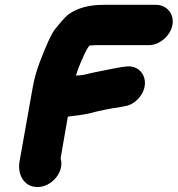

<svg xmlns="http://www.w3.org/2000/svg" viewBox="-20 -732 735 795"><path d="M694 -629C702 -674 671 -712 626 -712H408C349 -712 300 -699 263 -672C245 -658 222 -628 206 -609C195 -593 189 -579 180 -561C155 -503 129 -444 116 -373L61 -64C52 -12 76 30 115 40C181 57 250 -14 231 -77L261 -249C290 -253 321 -256 348 -262C388 -273 437 -283 480 -289L495 -292C518 -295 538 -307 555 -326C609 -388 570 -469 497 -456L482 -454C458 -450 433 -445 409 -440L369 -432C344 -427 333 -422 309 -420C304 -420 299 -420 294 -419C295 -421 296 -423 296 -424C301 -441 308 -459 315 -475C327 -501 334 -522 350 -543C353 -544 357 -544 362 -544C367 -545 372 -545 377 -545H596C641 -545 686 -584 694 -629Z"/></svg>

Font: Blanket
Style: BlkObl
Weight: 900
Foundry: Cannot Into Space Fonts
Version: Version 0.9